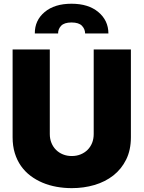

<svg xmlns="http://www.w3.org/2000/svg" viewBox="-20 -990 762 1019"><path d="M244.3 -727.3V-278.4Q244.3 -253.2 253 -231.7Q261.7 -210.2 277.2 -194.8Q292.6 -179.3 314.1 -170.6Q335.6 -161.9 360.8 -161.9Q386.4 -161.9 407.8 -170.6Q429.3 -179.3 444.8 -194.8Q460.2 -210.2 468.8 -231.5Q477.3 -252.8 477.3 -278.4V-727.3H674.7V-261.4Q674.7 -193.9 649.7 -143.3Q624.6 -92.7 581.7 -58.9Q538.7 -25.2 481.7 -8.3Q424.7 8.5 360.8 8.5Q319.6 8.5 280.2 1.4Q240.8 -5.7 205.8 -20.4Q170.8 -35.2 141.7 -57.2Q112.6 -79.2 91.4 -109.2Q70.3 -139.2 58.6 -177.2Q46.9 -215.2 46.9 -261.4V-727.3ZM217 -926.1Q269.5 -970.2 359.4 -970.2Q449.2 -970.2 501.8 -926.1Q555 -881.7 555.4 -812.5H431.8Q431.5 -823.9 427.6 -833.8Q423.7 -843.8 415.1 -853Q398.4 -870.7 359.4 -870.7Q321 -870.7 304.3 -853Q288 -835.6 288.4 -812.5H164.8Q164.1 -881.7 217 -926.1Z"/></svg>

Font: Inter P Black
Style: Regular
Weight: 900
Designer: Rasmus Andersson
Foundry: rsms
Version: Version 3.018;git-588b23468